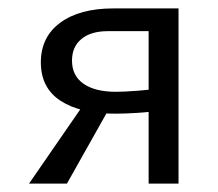

<svg xmlns="http://www.w3.org/2000/svg" viewBox="-20 -436 518 456"><path d="M333 0V-362H236Q196 -362 173.5 -343.5Q151 -325 151 -292Q151 -256 178.5 -237Q206 -218 255 -218Q275 -218 307.5 -220.5Q340 -223 366 -227V-175Q339 -170 307.5 -168Q276 -166 254 -166Q171 -166 124 -196.5Q77 -227 77 -288Q77 -348 123 -382Q169 -416 249 -416H404V0ZM49 0 187 -200 238 -176 139 0Z"/></svg>

Font: Ysabeau Office Medium
Style: Regular
Weight: 500
Designer: Christian Thalmann (Catharsis Fonts)
Version: Version 2.001;gftools[0.9.30]; featfreeze: tnum,lnum,ss02